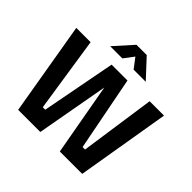

<svg xmlns="http://www.w3.org/2000/svg" viewBox="-213 -1109 1324 1324"><g transform="rotate(45 449.0 -447.0)"><path d="M136.9 0 20.8 -683H160.3L244.3 -132.6H268.4L372.2 -676.1H526.9L632.5 -132.6H656.7L736.1 -683H876.3L761.5 0H543.1L445.8 -542.2H450.6L352.9 0ZM275.2 -758.8 396.6 -894.1H496.7L622.3 -758.8H504L448.8 -831.3L394.1 -758.8Z"/></g></svg>

Font: Cairo
Style: Regular
Weight: 400
Designer: Mohamed Gaber, Accademia di Belle Arti di Urbino
Foundry: Kief Type Foundry, Accademia di Belle Arti di Urbino
Version: Version 3.120